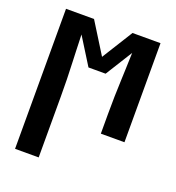

<svg xmlns="http://www.w3.org/2000/svg" viewBox="-133 -626 866 947"><g transform="rotate(20 300.0 -152.5)"><path d="M52 215V-520H199L300 -358L401 -520H548V0H424V-104Q424 -150 425 -195.5Q426 -241 428 -286L430 -338Q431 -360 431.5 -382.5Q432 -405 433 -427L345 -286H255L167 -427Q168 -405 168.5 -382.5Q169 -360 170 -338L172 -286Q174 -241 175 -195.5Q176 -150 176 -104V215Z"/></g></svg>

Font: Iosevka Extrabold Extended
Style: Regular
Weight: 800
Width: 7
Monospace: yes
Designer: Belleve Invis
Foundry: Belleve Invis
Version: Version 32.5.0; ttfautohint (v1.8.4)